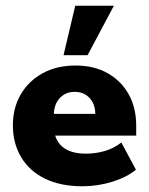

<svg xmlns="http://www.w3.org/2000/svg" viewBox="-20 -641 521 671"><path d="M268 10Q192 10 137.5 -16.5Q83 -43 54 -91.5Q25 -140 25 -203Q25 -264 52.5 -311Q80 -358 129 -385Q178 -412 244 -412Q309 -412 356.5 -385Q404 -358 430 -311Q456 -264 456 -202V-167H102V-243H313Q313 -265 304.5 -282Q296 -299 280 -309.5Q264 -320 241 -320Q218 -320 201.5 -309Q185 -298 176.5 -280Q168 -262 168 -238V-202Q168 -155 196.5 -129.5Q225 -104 280 -104Q315 -104 347 -113.5Q379 -123 404 -143L455 -48Q424 -22 373 -6Q322 10 268 10ZM202 -448 243 -621H378L286 -448Z"/></svg>

Font: Rokkitt SemiBold ExtraBold
Style: Regular
Weight: 800
Version: Version 3.103